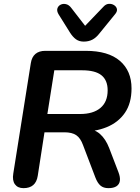

<svg xmlns="http://www.w3.org/2000/svg" viewBox="-20 -969 726 997"><path d="M102 8Q72 8 57.5 -12Q43 -32 49 -68L140 -641Q145 -673 164 -689Q183 -705 215 -705H425Q542 -705 602.5 -653Q663 -601 663 -510Q663 -433 628.5 -383Q594 -333 533.5 -308.5Q473 -284 396 -285V-300H422Q469 -300 499 -273.5Q529 -247 547 -200L595 -75Q605 -49 602.5 -30.5Q600 -12 585 -2Q570 8 543 8Q517 8 501.5 -5.5Q486 -19 475 -48L411 -216Q398 -252 376 -267Q354 -282 314 -282H211L176 -56Q171 -24 152.5 -8Q134 8 102 8ZM226 -377H396Q464 -377 501.5 -408.5Q539 -440 539 -500Q539 -552 507 -578Q475 -604 406 -604H262ZM415 -753Q391 -753 374.5 -765Q358 -777 344 -799L284 -895Q274 -912 278 -925Q282 -938 294.5 -944.5Q307 -951 322.5 -947.5Q338 -944 350 -928L422 -835L518 -935Q530 -948 545 -949Q560 -950 572 -942.5Q584 -935 587 -923Q590 -911 579 -897L496 -795Q479 -773 459.5 -763Q440 -753 415 -753Z"/></svg>

Font: Nunito ExtraLight
Style: Bold Italic
Weight: 700
Italic angle: -9°
Version: Version 3.602